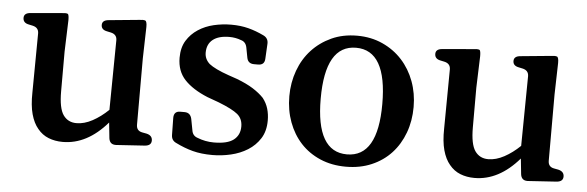

<svg xmlns="http://www.w3.org/2000/svg" viewBox="-39 -587 2184 714"><g transform="rotate(5 1053.0 -229.5)"><path d="M482 -73Q482 -50 504 -46L520 -43Q542 -38 542 -19Q542 0 518 2L411 9H409Q387 9 384 -14L378 -72Q303 15 212 15Q183 15 159 5.5Q135 -4 118 -25Q101 -45 92 -77.5Q83 -110 84 -158L86 -379Q86 -401 63 -406L49 -409Q27 -413 27 -432Q27 -450 51 -452L167 -462Q171 -462 174 -462.5Q177 -463 179 -463Q186 -463 190 -461Q194 -457 194 -438L190 -320V-172Q190 -109 207.5 -84Q225 -59 257 -59Q286 -59 316.5 -75.5Q347 -92 375 -119L378 -379Q378 -401 355 -406L341 -409Q319 -413 319 -431Q319 -449 343 -451L457 -462Q461 -462 464 -462.5Q467 -463 469 -463Q476 -463 480 -461Q482 -459 483.5 -454Q485 -449 485 -438L482 -320Z M805 -286 837 -275Q874 -261 898.5 -245.5Q923 -230 939 -213Q953 -195 959 -174.5Q965 -154 965 -131Q965 -91 947.5 -63.5Q930 -36 902 -18.5Q874 -1 839.5 7Q805 15 771 15Q729 15 697 6.5Q665 -2 633 -18Q615 -26 615 -47L614 -110Q614 -135 638 -135H654Q676 -135 681 -112L689 -70Q692 -50 710 -44Q740 -32 772 -32Q823 -32 846 -50Q869 -68 869 -100Q869 -129 849 -145.5Q829 -162 778 -182L734 -198Q678 -221 648 -253Q618 -285 618 -335Q618 -373 634 -399Q650 -425 676 -442Q702 -459 734 -466.5Q766 -474 799 -474Q834 -474 863 -466.5Q892 -459 921 -445Q940 -436 939 -415L936 -359Q935 -335 911 -335H896Q873 -335 869 -357L862 -394Q858 -415 840 -420Q819 -428 796 -428Q756 -428 734.5 -411Q713 -394 713 -362Q713 -338 732 -321Q742 -313 760.5 -304Q779 -295 805 -286Z M1269 -474Q1321 -474 1364 -454.5Q1407 -435 1437.5 -401.5Q1468 -368 1484.5 -323.5Q1501 -279 1501 -228Q1501 -176 1484.5 -131.5Q1468 -87 1438 -54.5Q1408 -22 1365 -3.5Q1322 15 1269 15Q1216 15 1173 -3.5Q1130 -22 1100 -54.5Q1070 -87 1053.5 -131.5Q1037 -176 1037 -228Q1037 -279 1053.5 -324Q1070 -369 1100.5 -402Q1131 -435 1173.5 -454.5Q1216 -474 1269 -474ZM1269 -429Q1154 -429 1154 -229Q1154 -31 1269 -31Q1384 -31 1384 -229Q1384 -429 1269 -429Z M2019 -73Q2019 -50 2041 -46L2057 -43Q2079 -38 2079 -19Q2079 0 2055 2L1948 9H1946Q1924 9 1921 -14L1915 -72Q1840 15 1749 15Q1720 15 1696 5.5Q1672 -4 1655 -25Q1638 -45 1629 -77.5Q1620 -110 1621 -158L1623 -379Q1623 -401 1600 -406L1586 -409Q1564 -413 1564 -432Q1564 -450 1588 -452L1704 -462Q1708 -462 1711 -462.5Q1714 -463 1716 -463Q1723 -463 1727 -461Q1731 -457 1731 -438L1727 -320V-172Q1727 -109 1744.5 -84Q1762 -59 1794 -59Q1823 -59 1853.5 -75.5Q1884 -92 1912 -119L1915 -379Q1915 -401 1892 -406L1878 -409Q1856 -413 1856 -431Q1856 -449 1880 -451L1994 -462Q1998 -462 2001 -462.5Q2004 -463 2006 -463Q2013 -463 2017 -461Q2019 -459 2020.5 -454Q2022 -449 2022 -438L2019 -320Z"/></g></svg>

Font: Song Myung
Style: Regular
Weight: 400
Designer: JIKJI
Foundry: JIKJI
Version: Version 1.00